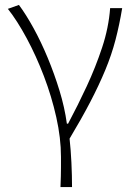

<svg xmlns="http://www.w3.org/2000/svg" viewBox="-20 -563 540 781"><path d="M226 198Q227 172 227.5 154Q228 136 228 118Q228 100 228 75Q228 -1 209 -86Q190 -171 158.5 -253.5Q127 -336 88.5 -407.5Q50 -479 12 -527L57 -543Q86 -504 116.5 -448.5Q147 -393 174 -328Q201 -263 222 -194.5Q243 -126 252 -60H257Q297 -135 333 -212.5Q369 -290 395.5 -370Q422 -450 428 -530H477Q466 -463 450 -401.5Q434 -340 408 -277.5Q382 -215 346.5 -147Q311 -79 263 1Q268 46 270.5 98.5Q273 151 273 198Z"/></svg>

Font: Noto Sans TC ExtraLight
Style: Regular
Weight: 250
Designer: Ryoko NISHIZUKA  (kana, bopomofo & ideographs); Paul D. Hunt (Latin, Greek & Cyrillic); Sandoll Communications , Soo-you
Foundry: Adobe
Version: Version 2.004-H2;hotconv 1.0.118;makeotfexe 2.5.65603